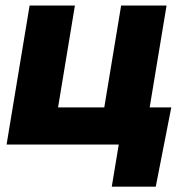

<svg xmlns="http://www.w3.org/2000/svg" viewBox="-20 -536 707 712"><path d="M4.4 0 89.8 -515.6H257.8L195.3 -137.7H366.7L429.2 -515.6H597.7L512.2 0ZM394.5 156.2 420.4 0H376L398.9 -137.7H615.2L557.6 156.2Z"/></svg>

Font: Inter Display ExtraBold
Style: Italic
Weight: 800
Italic angle: -9.39999°
Designer: Rasmus Andersson
Foundry: rsms
Version: Version 4.000;git-a52131595